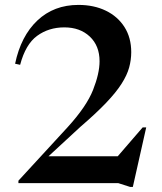

<svg xmlns="http://www.w3.org/2000/svg" viewBox="-20 -746 660 782"><path d="M575.5 -227 521 15.5H510.5L462 0H55V-10L255.5 -228Q332.5 -312.5 359 -379.8Q385.5 -447 385.5 -496.5Q385.5 -559.5 345.8 -597Q306 -634.5 242 -634.5Q178.5 -634.5 131.2 -600Q84 -565.5 62 -482L41.5 -486.5Q65 -599 132.2 -662.5Q199.5 -726 299.5 -726Q362.5 -726 411 -702.5Q459.5 -679 487 -635.8Q514.5 -592.5 514.5 -533.5Q514.5 -502 506 -471Q497.5 -440 475.2 -405Q453 -370 412.2 -327.2Q371.5 -284.5 307.5 -229.5L177.5 -109.5H459.5L561 -227Z"/></svg>

Font: Newsreader 72pt Medium
Style: Regular
Weight: 500
Designer: Hugues Gentile
Foundry: Production Type
Version: Version 1.003; ttfautohint (v1.8.3)